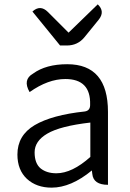

<svg xmlns="http://www.w3.org/2000/svg" viewBox="-20 -849 599 882"><path d="M217 13Q148 13 104 -27Q60 -68 60 -139Q60 -227 139 -274Q219 -321 370 -337Q395 -341 394 -369Q397 -486 280 -486Q201 -486 116 -426Q83 -483 132 -511Q191 -554 289 -554Q476 -554 476 -335V0Q409 0 404 -50L402 -66Q306 13 217 13ZM239 -53Q311 -53 395 -128V-286Q256 -270 197 -235Q139 -201 139 -149Q139 -98 167 -75Q195 -53 239 -53ZM256 -640 129 -796Q165 -829 200 -794L295 -699L429 -829Q464 -796 433 -758L368 -678Q337 -640 287 -640Z"/></svg>

Font: Swei Half Moon CJK TC
Style: DemiLight
Weight: 350
Version: Version 2.125